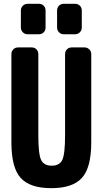

<svg xmlns="http://www.w3.org/2000/svg" viewBox="-20 -980 540 1010"><path d="M424.8 -730.5Q439.5 -730.5 449.7 -720.2Q460 -710 460 -695.3V-230.5Q460 -98.6 411.1 -44.4Q362.3 9.8 250 9.8Q137.7 9.8 88.9 -43.9Q40 -97.7 40 -230.5V-695.3Q40 -710 49.8 -720.2Q59.6 -730.5 75.2 -730.5H147.5Q162.1 -730.5 171.9 -720.2Q181.6 -710 181.6 -695.3V-269.5Q181.6 -168.9 196.3 -138.7Q210.9 -108.4 252 -108.4Q293 -108.4 307.6 -138.7Q322.3 -168.9 322.3 -269.5V-695.3Q322.3 -710 332 -720.2Q341.8 -730.5 357.4 -730.5ZM375 -960Q389.6 -960 399.9 -950.2Q410.2 -940.4 410.2 -924.8V-835Q410.2 -820.3 399.9 -810.1Q389.6 -799.8 375 -799.8H315.4Q300.8 -799.8 290.5 -810.1Q280.3 -820.3 280.3 -835V-924.8Q280.3 -939.5 290 -949.7Q299.8 -960 315.4 -960ZM125 -960H184.6Q199.2 -960 209.5 -950.2Q219.7 -940.4 219.7 -924.8V-835Q219.7 -820.3 210 -810.1Q200.2 -799.8 184.6 -799.8H125Q110.4 -799.8 100.1 -810.1Q89.8 -820.3 89.8 -835V-924.8Q89.8 -939.5 100.1 -949.7Q110.4 -960 125 -960Z"/></svg>

Font: Rounded-L Mgen+ 1m bold
Style: Bold
Weight: 700
Designer: [Source Han Sans]
Ryoko NISHIZUKA  (kana & ideographs); Paul D. Hunt (Latin, Greek & Cyrillic); Wenlong ZHANG  (bopomofo
Version: Version 1.059.20150602